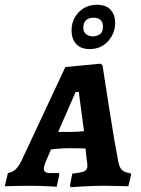

<svg xmlns="http://www.w3.org/2000/svg" viewBox="-42 -776 587 802"><path d="M502 -53 506 -47 494 2Q483 2 453.5 1Q424 0 393 0Q350 0 308 2.5Q266 5 254 6L250 0L260 -51Q299 -55 311 -61Q323 -67 323 -83Q323 -95 321 -103L315 -156L245 -157Q225 -157 204 -155Q183 -153 171 -152L148 -98Q141 -81 141 -72Q141 -62 147.5 -57.5Q154 -53 170 -53H203L206 -48L195 4Q184 3 146.5 1.5Q109 0 77 0Q43 0 15 1Q-13 2 -22 2L-9 -53Q9 -56 22 -67.5Q35 -79 47 -103L231 -496L377 -510L386 -504Q393 -459 414.5 -321Q436 -183 451 -107Q455 -79 466.5 -67Q478 -55 502 -53ZM253 -225Q282 -225 309 -228L287 -392H274L201 -225ZM257 -649Q257 -694 287 -725Q317 -756 363 -756Q402 -756 420.5 -734.5Q439 -713 439 -681Q439 -637 409.5 -604Q380 -571 332 -571Q296 -571 276.5 -592Q257 -613 257 -649ZM388 -665Q388 -683 378 -692.5Q368 -702 349 -702Q328 -702 317 -691Q306 -680 306 -661Q306 -642 318 -633Q330 -624 345 -624Q361 -624 374.5 -632.5Q388 -641 388 -665Z"/></svg>

Font: Alegreya SC
Style: Bold Italic
Weight: 700
Italic angle: -7°
Designer: Juan Pablo del Peral
Foundry: Huerta Tipografica
Version: Version 2.007; ttfautohint (v1.6)